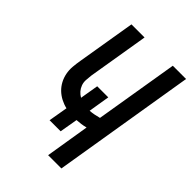

<svg xmlns="http://www.w3.org/2000/svg" viewBox="-214 -833 932 932"><g transform="rotate(45 251.5 -367.5)"><path d="M291 0 328 -227Q313 -223 298 -221Q283 -219 268 -218L252 -125H176L193 -224Q171 -229 151 -239.5Q131 -250 115.5 -265Q100 -280 89.5 -299.5Q79 -319 74.5 -341.5Q70 -364 72 -387.5Q74 -411 78 -434L128 -735H218L166 -421Q164 -405 163 -388Q162 -371 167.5 -356Q173 -341 183 -329.5Q193 -318 207 -310L223 -405H299L281 -295Q296 -296 311 -299Q326 -302 341 -306L412 -735H503L382 0Z"/></g></svg>

Font: Iosevka Curly Medium Oblique
Style: Regular
Weight: 500
Italic angle: -9°
Monospace: yes
Designer: Belleve Invis
Foundry: Belleve Invis
Version: Version 11.1.0; ttfautohint (v1.8.3)